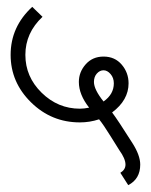

<svg xmlns="http://www.w3.org/2000/svg" viewBox="-20 -486 440 560"><path d="M354 54 331 18Q346 9 346 -6Q346 -23 328 -48Q324 -54 303 -88Q282 -122 269 -138Q242 -129 213 -129Q130 -129 70.5 -187.5Q11 -246 11 -326Q11 -408 74 -466L104 -437Q54 -390 54 -326Q54 -262 101.5 -215.5Q149 -169 213 -169Q225 -169 240 -172Q210 -210 210 -247Q210 -276 230 -298.5Q250 -321 282 -321Q315 -321 335 -297.5Q355 -274 355 -243Q355 -194 307 -158Q323 -137 366 -69Q389 -33 389 -6Q389 36 354 54ZM282 -190Q312 -211 312 -243Q312 -259 302.5 -270Q293 -281 282 -281Q271 -281 262.5 -271.5Q254 -262 254 -247Q254 -225 282 -190Z"/></svg>

Font: Bhavuka
Style: Regular
Weight: 400
Version: 2.94.0; ttfautohint (v1.2) -l 7 -r 28 -G 50 -x 13 -D deva -f